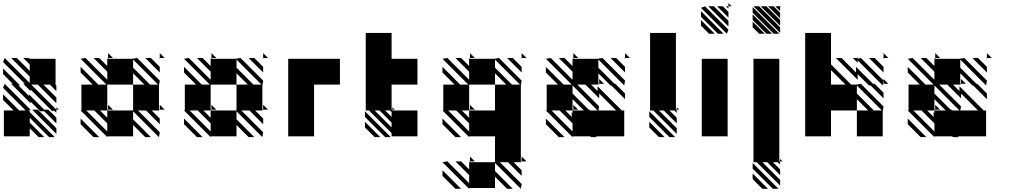

<svg xmlns="http://www.w3.org/2000/svg" viewBox="-25 -879 6545 1238"><path d="M338.5 -15.6 182.3 -171.9H218.8L338.5 -52.1ZM171.9 -291.7 125 -338.5H135.4L-5.2 -479.2L5.2 -505.2L166.7 -343.8V-385.4L46.9 -505.2H83.3L166.7 -421.9V-463.5L125 -505.2H161.5L166.7 -500H333.3V-333.3L338.5 -328.1V-291.7L296.9 -333.3H255.2L338.5 -250V-213.5L218.8 -333.3H177.1L338.5 -171.9H354.2L338.5 -187.5V-151Q333.3 -156.2 322.9 -166.7L312.5 -161.5L171.9 -302.1ZM171.9 -213.5 46.9 -338.5H57.3L-5.2 -401V-437.5L104.2 -328.1H93.8L161.5 -260.4V-270.8L260.4 -171.9H286.5L338.5 -119.8V-83.3L260.4 -161.5H234.4L171.9 -224ZM166.7 -333.3H171.9ZM166.7 -333.3V-338.5ZM166.7 -52.1V0H0V-166.7H62.5L-5.2 -234.4V-270.8L99 -166.7H140.6L-5.2 -312.5L5.2 -338.5L171.9 -171.9L156.2 -166.7H166.7V-156.2L328.1 5.2H291.7L166.7 -119.8V-88.5L260.4 5.2H224Z M666.7 5.2 494.8 -166.7H500V-333.3H572.9L494.8 -411.5V-447.9L609.4 -333.3H661.5L494.8 -500L526 -505.2L666.7 -364.6V-416.7L578.1 -505.2H614.6L666.7 -453.1V-500H671.9L666.7 -505.2H671.9V-500H828.1L859.4 -505.2L1005.2 -359.4L1000 -328.1V-171.9H1005.2V-166.7L1000 -171.9V-166.7H953.1L1005.2 -114.6V-78.1L916.7 -166.7H864.6L1005.2 -26L1000 5.2L833.3 -161.5V-109.4L947.9 5.2H911.5L833.3 -72.9V0H666.7ZM578.1 5.2 494.8 -78.1V-114.6L614.6 5.2ZM1005.2 -500 1000 -505.2H1005.2ZM1005.2 -411.5 911.5 -505.2H947.9L1005.2 -447.9ZM1005.2 -171.9H1036.5L1005.2 -203.1ZM671.9 -171.9V-166.7L666.7 -171.9ZM671.9 -171.9H703.1L671.9 -203.1ZM1005.2 -505.2H1036.5L1005.2 -536.5ZM671.9 -505.2H703.1L671.9 -536.5ZM666.7 -31.2V-83.3L583.3 -166.7H531.2ZM666.7 -119.8V-166.7H828.1H833.3V-333.3H906.2L833.3 -406.2V-333.3H666.7V-328.1V-166.7H619.8ZM942.7 -333.3H994.8L833.3 -494.8V-442.7Z M1333.3 5.2 1161.5 -166.7H1166.7V-333.3H1239.6L1161.5 -411.5V-447.9L1276 -333.3H1328.1L1161.5 -500L1192.7 -505.2L1333.3 -364.6V-416.7L1244.8 -505.2H1281.2L1333.3 -453.1V-500H1338.5L1333.3 -505.2H1338.5V-500H1494.8L1526 -505.2L1671.9 -359.4L1666.7 -328.1V-171.9H1671.9V-166.7L1666.7 -171.9V-166.7H1619.8L1671.9 -114.6V-78.1L1583.3 -166.7H1531.2L1671.9 -26L1666.7 5.2L1500 -161.5V-109.4L1614.6 5.2H1578.1L1500 -72.9V0H1333.3ZM1244.8 5.2 1161.5 -78.1V-114.6L1281.2 5.2ZM1671.9 -500 1666.7 -505.2H1671.9ZM1671.9 -411.5 1578.1 -505.2H1614.6L1671.9 -447.9ZM1671.9 -171.9H1703.1L1671.9 -203.1ZM1338.5 -171.9V-166.7L1333.3 -171.9ZM1338.5 -171.9H1369.8L1338.5 -203.1ZM1671.9 -505.2H1703.1L1671.9 -536.5ZM1338.5 -505.2H1369.8L1338.5 -536.5ZM1333.3 -31.2V-83.3L1250 -166.7H1197.9ZM1333.3 -119.8V-166.7H1494.8H1500V-333.3H1572.9L1500 -406.2V-333.3H1333.3V-328.1V-166.7H1286.5ZM1609.4 -333.3H1661.5L1500 -494.8V-442.7Z M1833.3 0V-500H2166.7V-333.3H2000V0Z M2458.3 5.2 2328.1 -125V-161.5L2494.8 5.2ZM2390.6 5.2 2328.1 -57.3V-93.8L2427.1 5.2ZM2333.3 -666.7H2500V-500H2666.7V-333.3H2500V-171.9H2505.2V-166.7H2666.7V0H2500V-20.8L2354.2 -166.7H2333.3ZM2505.2 -171.9H2520.8L2505.2 -187.5ZM2500 -57.3V-88.5L2421.9 -166.7H2390.6ZM2500 -125V-156.2L2489.6 -166.7H2458.3Z M3000 338.5 2828.1 166.7 2859.4 161.5 3000 302.1V250L2911.5 161.5H2947.9L3000 213.5V166.7H3005.2L3000 161.5H3005.2V166.7H3161.5H3166.7V0H3000V5.2L2828.1 -166.7H2833.3V-333.3H2906.2L2828.1 -411.5V-447.9L2942.7 -333.3H2994.8L2828.1 -500L2859.4 -505.2L3000 -364.6V-416.7L2911.5 -505.2H2947.9L3000 -453.1V-500H3005.2L3000 -505.2H3005.2V-500H3161.5L3192.7 -505.2L3338.5 -359.4L3333.3 -328.1V161.5H3338.5V166.7L3333.3 161.5V166.7H3286.5L3338.5 218.8V255.2L3250 166.7H3197.9L3338.5 307.3L3333.3 338.5L3166.7 171.9V224L3281.2 338.5H3244.8L3166.7 260.4V333.3H3000ZM2911.5 338.5 2828.1 255.2V218.8L2947.9 338.5ZM2911.5 5.2 2828.1 -78.1V-114.6L2947.9 5.2ZM3338.5 -500 3333.3 -505.2H3338.5ZM3338.5 -411.5 3244.8 -505.2H3281.2L3338.5 -447.9ZM3338.5 161.5H3369.8L3338.5 130.2ZM3005.2 161.5H3036.5L3005.2 130.2ZM3005.2 -171.9V-166.7L3000 -171.9ZM3005.2 -171.9H3036.5L3005.2 -203.1ZM3338.5 -505.2H3369.8L3338.5 -536.5ZM3005.2 -505.2H3036.5L3005.2 -536.5ZM3000 -31.2V-83.3L2916.7 -166.7H2864.6ZM3000 -119.8V-166.7H3166.7V-333.3H3239.6L3166.7 -406.2V-333.3H3000V-328.1V-166.7H2953.1ZM3276 -333.3H3328.1L3166.7 -494.8V-442.7Z M4005.2 -500 4000 -505.2H4005.2ZM4005.2 -411.5 3911.5 -505.2H3947.9L4005.2 -447.9ZM4000 0H3817.7L3822.9 5.2H3786.5L3781.2 0H3666.7V5.2L3494.8 -166.7H3500V-333.3H3572.9L3494.8 -411.5V-447.9L3609.4 -333.3H3661.5L3494.8 -500L3526 -505.2L3666.7 -364.6V-416.7L3578.1 -505.2H3614.6L3666.7 -453.1V-500H3671.9L3666.7 -505.2H3671.9V-500H3828.1L3859.4 -505.2L4005.2 -359.4L4000 -328.1L3833.3 -494.8V-442.7L3937.5 -338.5H3942.7L4005.2 -276V-239.6L3916.7 -328.1H3911.5L3833.3 -406.2V-338.5H3838.5V-333.3L3833.3 -338.5V-333.3H3786.5L3828.1 -291.7V-322.9L3984.4 -166.7H4000ZM3781.2 -166.7H3828.1L3666.7 -328.1V-276L3770.8 -171.9H3776ZM3666.7 -151V-166.7H3671.9L3666.7 -171.9H3671.9V-166.7H3739.6L3666.7 -239.6V-166.7H3619.8L3661.5 -125V-156.2ZM3671.9 -203.1V-171.9H3703.1ZM3666.7 -83.3 3583.3 -166.7H3531.2L3666.7 -31.2ZM3614.6 5.2H3578.1L3494.8 -78.1V-114.6ZM3947.9 -166.7 3838.5 -276V-244.8L3750 -333.3H3697.9L3838.5 -192.7L3833.3 -166.7ZM3838.5 -338.5H3869.8L3838.5 -369.8ZM4005.2 -505.2H4036.5L4005.2 -536.5ZM3671.9 -505.2H3703.1L3671.9 -536.5Z M4291.7 5.2 4161.5 -125V-161.5L4328.1 5.2ZM4224 5.2 4161.5 -57.3V-93.8L4260.4 5.2ZM4166.7 -666.7H4333.3V-171.9H4338.5V-151L4322.9 -166.7H4291.7L4338.5 -119.8V-83.3L4255.2 -166.7H4224L4338.5 -52.1V-15.6L4187.5 -166.7H4166.7ZM4338.5 -171.9H4354.2L4338.5 -187.5Z M4671.9 -822.9 4656.2 -838.5H4671.9ZM4671.9 -765.6 4599 -838.5H4635.4L4671.9 -802.1ZM4671.9 -708.3 4541.7 -838.5H4578.1L4671.9 -744.8ZM4661.5 -661.5 4494.8 -828.1 4520.8 -838.5 4671.9 -687.5ZM4604.2 -661.5 4494.8 -770.8V-807.3L4640.6 -661.5ZM4546.9 -661.5 4494.8 -713.5V-750L4583.3 -661.5ZM4500 -500H4666.7V0H4500ZM4671.9 -838.5H4692.7L4671.9 -859.4Z M4958.3 338.5 4828.1 208.3V171.9L4994.8 338.5ZM4890.6 338.5 4828.1 276V239.6L4927.1 338.5ZM5005.2 -807.3 4974 -838.5H5005.2ZM5005.2 -760.4 4927.1 -838.5H4963.5L5005.2 -796.9ZM5005.2 -713.5 4880.2 -838.5H4916.7L5005.2 -750ZM5005.2 -666.7 4833.3 -838.5H4869.8L5005.2 -703.1ZM4963.5 -661.5 4828.1 -796.9V-833.3L5000 -661.5ZM4916.7 -661.5 4828.1 -750V-786.5L4953.1 -661.5ZM4869.8 -661.5 4828.1 -703.1V-739.6L4906.2 -661.5ZM4833.3 -500H5000V161.5H5005.2V182.3L4989.6 166.7H4958.3L5005.2 213.5V250L4921.9 166.7H4890.6L5005.2 281.2V317.7L4854.2 166.7H4833.3ZM5005.2 161.5H5020.8L5005.2 145.8ZM5005.2 -838.5H5010.4L5005.2 -843.8Z M5671.9 -500 5666.7 -505.2H5671.9ZM5671.9 -411.5 5578.1 -505.2H5614.6L5671.9 -447.9ZM5505.2 -474 5474 -505.2H5505.2V-500L5526 -505.2L5671.9 -359.4L5666.7 -338.5H5671.9V-333.3L5666.7 -338.5Q5666.7 -333.3 5666.7 -328.1L5505.2 -489.6ZM5505.2 -364.6 5364.6 -505.2H5401L5494.8 -411.5V-447.9L5604.2 -338.5H5614.6L5671.9 -281.2V-244.8L5588.5 -328.1H5578.1L5505.2 -401ZM5166.7 -666.7H5333.3V-463.5L5463.5 -333.3H5494.8L5526 -338.5L5671.9 -192.7L5666.7 -161.5V0H5500V-166.7H5572.9L5500 -239.6V-166.7H5333.3V0H5166.7ZM5671.9 -338.5H5703.1L5671.9 -369.8ZM5671.9 -505.2H5703.1L5671.9 -536.5ZM5505.2 -505.2H5510.4L5505.2 -510.4ZM5609.4 -166.7H5661.5L5500 -328.1V-276ZM5427.1 -333.3 5333.3 -427.1V-333.3Z M6338.5 -500 6333.3 -505.2H6338.5ZM6338.5 -411.5 6244.8 -505.2H6281.2L6338.5 -447.9ZM6333.3 0H6151L6156.2 5.2H6119.8L6114.6 0H6000V5.2L5828.1 -166.7H5833.3V-333.3H5906.2L5828.1 -411.5V-447.9L5942.7 -333.3H5994.8L5828.1 -500L5859.4 -505.2L6000 -364.6V-416.7L5911.5 -505.2H5947.9L6000 -453.1V-500H6005.2L6000 -505.2H6005.2V-500H6161.5L6192.7 -505.2L6338.5 -359.4L6333.3 -328.1L6166.7 -494.8V-442.7L6270.8 -338.5H6276L6338.5 -276V-239.6L6250 -328.1H6244.8L6166.7 -406.2V-338.5H6171.9V-333.3L6166.7 -338.5V-333.3H6119.8L6161.5 -291.7V-322.9L6317.7 -166.7H6333.3ZM6114.6 -166.7H6161.5L6000 -328.1V-276L6104.2 -171.9H6109.4ZM6000 -151V-166.7H6005.2L6000 -171.9H6005.2V-166.7H6072.9L6000 -239.6V-166.7H5953.1L5994.8 -125V-156.2ZM6005.2 -203.1V-171.9H6036.5ZM6000 -83.3 5916.7 -166.7H5864.6L6000 -31.2ZM5947.9 5.2H5911.5L5828.1 -78.1V-114.6ZM6281.2 -166.7 6171.9 -276V-244.8L6083.3 -333.3H6031.2L6171.9 -192.7L6166.7 -166.7ZM6171.9 -338.5H6203.1L6171.9 -369.8ZM6338.5 -505.2H6369.8L6338.5 -536.5ZM6005.2 -505.2H6036.5L6005.2 -536.5Z"/></svg>

Font: 0xA000-Monochrome
Style: Monochrome
Weight: 400
Version: Version 0.1